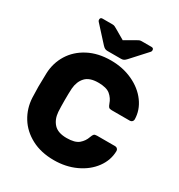

<svg xmlns="http://www.w3.org/2000/svg" viewBox="-210 -1051 1123 1202"><g transform="rotate(30 351.0 -450.0)"><path d="M357 -150Q417 -150 444 -173Q471 -196 482 -229Q488 -246 494 -252Q500 -258 516 -258H647Q656 -258 662.5 -251.5Q669 -245 669 -236Q668 -169 626.5 -112.5Q585 -56 514 -23Q443 10 357 10Q264 10 195 -26.5Q126 -63 88 -124.5Q50 -186 46 -261Q44 -309 44 -340Q44 -377 46 -439Q49 -514 87 -575.5Q125 -637 194.5 -673.5Q264 -710 357 -710Q443 -710 514 -677Q585 -644 626.5 -587.5Q668 -531 669 -464Q669 -455 662.5 -448.5Q656 -442 647 -442H516Q500 -442 494 -448Q488 -454 482 -471Q471 -504 444 -527Q417 -550 357 -550Q294 -550 264.5 -518Q235 -486 231 -434Q229 -400 229 -350Q229 -302 231 -266Q235 -214 264.5 -182Q294 -150 357 -150ZM270 -769 168 -881Q163 -886 163 -894Q163 -910 179 -910H251Q260 -910 267 -907Q274 -904 282 -899L356 -856L430 -899Q438 -904 445 -907Q452 -910 461 -910H533Q549 -910 549 -894Q549 -886 544 -881L442 -769Q432 -758 424 -754Q416 -750 405 -750H307Q296 -750 288 -754Q280 -758 270 -769Z"/></g></svg>

Font: Rubik
Style: Regular
Weight: 700
Designer: Hubert & Fischer
Foundry: Hubert & Fischer
Version: Version 1.100